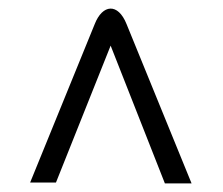

<svg xmlns="http://www.w3.org/2000/svg" viewBox="-20 -560 517 446"><path d="M363 -134H425L274 -504C254 -554 218 -550 200 -504L50 -136H110L237 -454Z"/></svg>

Font: 18Franklin Light
Style: Regular
Weight: 300
Designer: Pablo Impallari, Rodrigo Fuenzalida (Modified by Dan O. Williams)
Version: Version 0.025;PS 000.025;hotconv 1.0.88;makeotf.lib2.5.64775